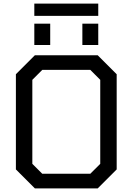

<svg xmlns="http://www.w3.org/2000/svg" viewBox="-20 -1043 734 1063"><path d="M170 -955V-1023H524V-955ZM170 -794V-912H258V-794ZM436 -794V-912H524V-794ZM173 0 68 -105V-632L173 -737H521L626 -632V-105L521 0ZM214 -81H480L535 -136V-601L480 -656H214L159 -601V-136Z"/></svg>

Font: Tomorrow
Style: Regular
Weight: 400
Designer: Tony de Marco, Monica Rizzolli
Foundry: Just in Type
Version: Version 2.002